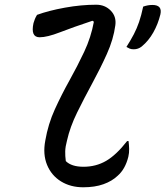

<svg xmlns="http://www.w3.org/2000/svg" viewBox="-20 -780 702 814"><path d="M137 -717Q186 -735 255 -747.5Q324 -760 388 -760Q425 -760 449.5 -735Q474 -710 469 -673Q461 -613 433 -551Q405 -489 371 -426.5Q337 -364 307 -303Q277 -242 264 -184Q257 -158 256.5 -138.5Q256 -119 259 -97Q283 -73 334 -73Q387 -73 430 -98Q473 -123 519 -182H525Q527 -166 527.5 -149Q528 -132 524 -115Q511 -63 479 -35Q455 -12 418.5 1Q382 14 333 14Q279 14 238.5 -11Q198 -36 179.5 -81Q161 -126 172 -184Q184 -254 212.5 -316.5Q241 -379 274.5 -439Q308 -499 337 -560.5Q366 -622 378 -688L372 -692Q288 -664 234 -643Q180 -622 148 -622Q109 -622 122 -682Q125 -692 128 -699.5Q131 -707 137 -717ZM547 -571Q536 -571 529.5 -574Q523 -577 516 -581Q535 -611 547.5 -635Q560 -659 569.5 -686.5Q579 -714 587 -752Q607 -759 626 -759Q669 -759 660 -719Q650 -678 630 -642.5Q610 -607 581 -583Q566 -571 547 -571Z"/></svg>

Font: Recursive Mn Csl St
Style: Italic
Weight: 400
Italic angle: -15°
Monospace: yes
Version: Version 1.079;hotconv 1.0.112;makeotfexe 2.5.65598; ttfautoh